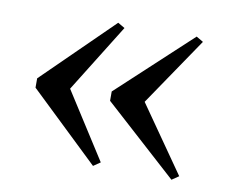

<svg xmlns="http://www.w3.org/2000/svg" viewBox="-56 -542 665 558"><g transform="rotate(10 277.0 -263.0)"><path d="M250.5 -474.5 271 -462.5 146 -261.5 271 -66 250.5 -52 46.5 -247V-274.5ZM482 -474.5 502.5 -462.5 366 -261.5 502.5 -66 482 -52 266.5 -247V-274.5Z"/></g></svg>

Font: Merriweather 144pt Medium
Style: Regular
Weight: 500
Version: Version 2.100